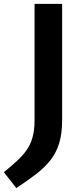

<svg xmlns="http://www.w3.org/2000/svg" viewBox="-30 -747 419 989"><path d="M54 222 -10 140Q27.5 109 56.8 82.5Q86 56 106.5 27Q127 -2 137.5 -39.2Q148 -76.5 148 -128V-727H290V-128Q290 -58.5 274.8 -9Q259.5 40.5 229.8 78.2Q200 116 156 149.8Q112 183.5 54 222Z"/></svg>

Font: Expletus Sans
Style: Bold
Weight: 700
Version: Version 7.500